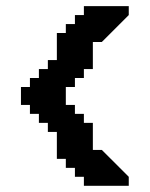

<svg xmlns="http://www.w3.org/2000/svg" viewBox="-20 -603 487 623"><path d="M223.1 -320.8V-349.9H252.2V-379H281.3V-466.8H310.4L397.8 -554.1V-583.2H252.2V-554.1H223.1V-525H193.6V-495.9H164.5V-408.1H135.3V-379H106.2V-349.9H77.1V-320.8H48V-262.6H77.1V-233.5H106.2V-204.4H135.3V-174.8H164.5V-87.5H193.6V-58.4H223.1V-29.3H252.2V-0.2H397.8V-29.3L310.4 -116.6H281.3V-204.4H252.2V-233.5H223.1V-262.6H193.6V-320.8Z"/></svg>

Font: Stepalange Short
Style: Regular
Weight: 400
Designer: Szymon Furjan
Version: Version 1.001;Fontself Maker 3.5.8